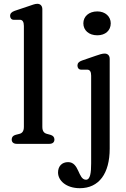

<svg xmlns="http://www.w3.org/2000/svg" viewBox="-20 -756 663 1009"><path d="M202.5 -707.5C202.5 -725 192.5 -736 176 -736C163 -736 148.5 -729.5 130 -723.5L57 -699C41 -693.5 33 -684.5 33 -673C33 -662 39.5 -652 52 -652H85C98.5 -652 105.5 -640.5 105.5 -619.5V-89.5C105.5 -66.5 96.5 -56 82 -52.5L62.5 -47.5C48.5 -44 41.5 -35 41.5 -23C41.5 -8 51.5 0 69 0H238.5C256 0 266 -8 266 -23C266 -35 259 -43.5 245 -47.5L226.5 -52.5C211.5 -56.5 202.5 -66.5 202.5 -89.5ZM491.5 -570.5C533.5 -570.5 562 -595.5 562 -633.5C562 -669 533.5 -696 491.5 -696C446.5 -696 418 -669 418 -633.5C418 -597 446.5 -570.5 491.5 -570.5ZM399.5 233C500.5 233 556.5 155.5 556.5 25V-446.5C556.5 -464.5 546 -474.5 529.5 -474.5C517.5 -474.5 502 -469.5 483.5 -463L411 -438C394.5 -432.5 387 -423.5 387 -411.5C387 -399.5 394 -390 406 -390H438C452.5 -390 459 -379 459 -358.5V102.5C459 151.5 454.5 188.5 432 188.5C389.5 188.5 397.5 96 338 96C305 96 285 118 285 150.5C285 193 328 233 399.5 233Z"/></svg>

Font: dr Title
Style: Regular
Weight: 400
Version: Version 1.000;hotconv 1.0.109;makeotfexe 2.5.65596